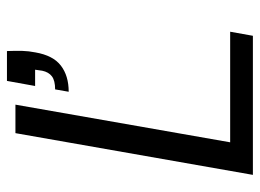

<svg xmlns="http://www.w3.org/2000/svg" viewBox="-120 -646 765 566"><g transform="rotate(-90 263.0 -362.5)"><path d="M31 0 154 -700H238L127 -67H453L441 0ZM276 -543 283 -583Q309 -583 321.5 -592.5Q334 -602 338 -621L341 -642H293L308 -725H396Q397 -699 396.5 -680Q396 -661 392 -641Q383 -589 353 -566Q323 -543 276 -543Z"/></g></svg>

Font: DM Sans 24pt
Style: Italic
Weight: 400
Italic angle: -10°
Designer: Colophon Foundry, Jonny Pinhorn
Foundry: Colophon Foundry
Version: Version 4.004;gftools[0.9.30]